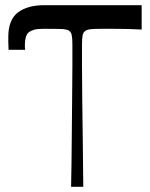

<svg xmlns="http://www.w3.org/2000/svg" viewBox="-20 -720 578 740"><path d="M13 -528Q13 -537 12.5 -544.5Q12 -552 12 -559.5Q12 -567 12 -577Q12 -644 49 -672Q86 -700 150 -700H526V-606Q489 -608 459.5 -608.5Q430 -609 410 -609Q390 -609 380 -609Q342 -609 329.5 -607.5Q317 -606 312 -603Q301 -597 298.5 -584.5Q296 -572 296 -548Q296 -520 296 -466Q296 -412 297 -338.5Q298 -265 299 -179Q300 -93 301 0H254Q256 -93 256.5 -179Q257 -265 258 -338.5Q259 -412 259 -466Q259 -520 259 -548Q259 -572 256.5 -584.5Q254 -597 244 -603Q240 -605 233 -606.5Q226 -608 207.5 -608.5Q189 -609 150 -609Q124 -609 112 -605.5Q100 -602 93 -597Q83 -590 79.5 -576.5Q76 -563 76 -550Q76 -544 76 -539Q76 -534 77 -528Z"/></svg>

Font: Ojuju Medium
Style: Regular
Weight: 500
Designer: Chisaokwu Joboson, Mirko Velimirovic
Foundry: Udi Foundry
Version: Version 1.000